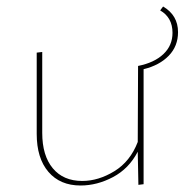

<svg xmlns="http://www.w3.org/2000/svg" viewBox="-20 -568 576 591"><path d="M528 -469Q528 -426 499.5 -396.5Q471 -367 422 -355V-1L406 1L404 -101Q377 -49 328 -23Q279 3 228 3Q165 3 129 -39Q93 -81 93 -156V-406L110 -408V-159Q110 -89 142.5 -50Q175 -11 233 -11Q283 -11 332 -41Q381 -71 404 -131L405 -365Q455 -375 483 -401.5Q511 -428 511 -467Q511 -514 473 -536L482 -548Q528 -521 528 -469Z"/></svg>

Font: EauTestSC Thin
Style: Regular
Weight: 250
Designer: Christian Thalmann (Catharsis Fonts)
Version: Version 0.001;PS 000.001;hotconv 1.0.88;makeotf.lib2.5.64775